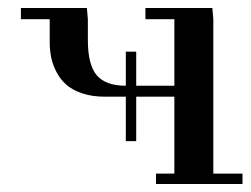

<svg xmlns="http://www.w3.org/2000/svg" viewBox="-20 -459 625 479"><path d="M32.2 -411.1V-439H196.8L199.2 -411.1V-358.9Q199.2 -297.4 221.4 -271.2Q243.7 -245.1 293.9 -245.1V-330.1H319.8V-245.1H415V-411.1H342.8V-439H509.8L512.2 -411.1V-25.9H585V0H369.1V-25.9H415V-217.8H319.8V-106.9H293.9V-217.8H241.2Q210.4 -217.8 186 -225.8Q161.6 -233.9 146.5 -246.8Q131.3 -259.8 121.6 -278.1Q111.8 -296.4 107.9 -314.9Q104 -333.5 104 -354V-411.1Z"/></svg>

Font: Dehuti Alt
Style: Bold
Weight: 700
Version: Version 1.2